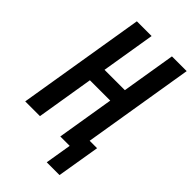

<svg xmlns="http://www.w3.org/2000/svg" viewBox="-267 -812 1041 1041"><g transform="rotate(45 253.0 -292.0)"><path d="M319 151 344 0H272L326 -329H170L116 0H3L124 -735H237L186 -425H342L393 -735H506L401 -96H458L417 151Z"/></g></svg>

Font: Iosevka Custom
Style: Bold Italic
Weight: 700
Italic angle: -9°
Designer: Belleve Invis
Foundry: Belleve Invis
Version: Version 30.3.1; ttfautohint (v1.8.3)